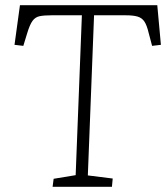

<svg xmlns="http://www.w3.org/2000/svg" viewBox="-20 -721 643 741"><path d="M187 -31 272 -45 296 -662H179Q150 -662 133 -658.5Q116 -655 105.5 -640.5Q95 -626 85 -593L70 -544L36 -548L57 -701H587L601 -548L567 -544L554 -593Q547 -623 537.5 -637.5Q528 -652 511 -657Q494 -662 465 -662H343L319 -44L415 -32L412 0H183Z"/></svg>

Font: Literata ExtraLight
Style: Italic
Weight: 250
Italic angle: -2°
Designer: Latin by Veronika Burian and Jose Scaglione. Greek by Irene Vlachou. Cyrillic by Vera Evstafieva
Foundry: TypeTogether
Version: Version 3.002